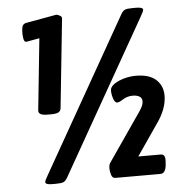

<svg xmlns="http://www.w3.org/2000/svg" viewBox="-51 -753 772 805"><g transform="rotate(-5 335.0 -350.0)"><path d="M141 -289Q102 -289 105 -311L136 -611L81 -601Q72 -601 69.5 -612.5Q67 -624 67 -637Q67 -661 71.5 -669.5Q76 -678 87 -680L215 -703Q220 -703 229.5 -698Q239 -693 238 -685L199 -311Q198 -300 189 -294.5Q180 -289 158 -289ZM136 3Q108 3 108 -8Q108 -12 111.5 -18.5Q115 -25 121 -36L487 -681Q495 -695 504 -699Q513 -703 537 -703H552Q580 -703 580 -692Q580 -687 567 -664L201 -19Q193 -5 184 -1Q175 3 151 3ZM402 0Q390 0 385.5 -14.5Q381 -29 381 -41Q381 -56 386 -64L510 -244Q526 -266 535 -281.5Q544 -297 544 -310Q544 -324 533 -330.5Q522 -337 505 -337Q482 -337 464 -325.5Q446 -314 438 -314Q428 -314 422 -332Q416 -350 416 -366Q416 -381 433 -393Q450 -405 475 -412Q500 -419 525 -419Q582 -419 610 -393Q638 -367 638 -326Q638 -271 596 -212L506 -81H601Q622 -81 618 -46L617 -33Q613 0 592 0Z"/></g></svg>

Font: Asap Condensed Condensed ExtraBold
Style: Italic
Weight: 800
Width: 3
Italic angle: -6°
Designer: Pablo Cosgaya
Foundry: Omnibus-Type
Version: Version 3.001; ttfautohint (v1.8.4.7-5d5b)